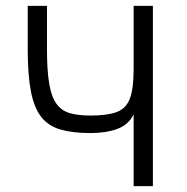

<svg xmlns="http://www.w3.org/2000/svg" viewBox="-20 -638 640 658"><path d="M438 0V-246Q420 -210 381.5 -196Q343 -182 290 -182Q229 -182 187.5 -194Q146 -206 121.5 -237Q97 -268 86 -324.5Q75 -381 75 -470V-618H141V-470Q141 -397 148.5 -352Q156 -307 173 -283Q190 -259 218.5 -250.5Q247 -242 290 -242Q348 -242 380 -254Q412 -266 425 -300Q438 -334 438 -401V-618H504V0Z"/></svg>

Font: Victor Mono Light
Style: Regular
Weight: 300
Monospace: yes
Designer: Rune Bjørnerås
Version: Version 1.561;gftools[0.9.30]